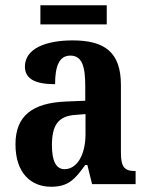

<svg xmlns="http://www.w3.org/2000/svg" viewBox="-20 -702 565 732"><path d="M134 -609H387V-682H134ZM175 10C241 10 266 -19 305 -73H313L331 0H497V-50H494C454 -50 441 -66 441 -121V-378C441 -503 379 -548 257 -548C155 -548 75 -517 75 -448C75 -402 113 -381 190 -381C190 -448 205 -490 248 -490C294 -490 305 -447 305 -373V-318L233 -315C103 -310 39 -260 39 -152C39 -41 99 10 175 10ZM226 -57C193 -57 178 -90 178 -148C178 -222 200 -260 268 -264L306 -267V-191C306 -112 274 -57 226 -57Z"/></svg>

Font: Noto Serif Thai Condensed
Style: Bold
Weight: 700
Width: 3
Designer: Monotype Design Team
Foundry: Monotype Imaging Inc.
Version: Version 2.002